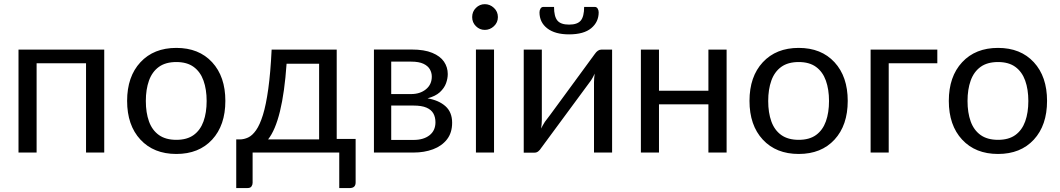

<svg xmlns="http://www.w3.org/2000/svg" viewBox="-20 -750 5210 944"><path d="M492.5 0H403V-439H160V0H71V-506H492.5Z M847 7Q736 7 670.5 -63.5Q605 -134 605 -254Q605 -373.5 670.5 -444Q736 -514.5 847 -514.5Q958 -514.5 1023 -444Q1088 -373.5 1088 -254Q1088 -134 1023 -63.5Q958 7 847 7ZM847 -62.5Q899.5 -62.5 932.2 -86.2Q965 -110 980.5 -153Q996 -196 996 -253.5Q996 -310.5 980.5 -353.8Q965 -397 932.2 -421Q899.5 -445 847 -445Q794 -445 761 -421Q728 -397 712.5 -353.8Q697 -310.5 697 -253.5Q697 -196 712.5 -153Q728 -110 761.2 -86.2Q794.5 -62.5 847 -62.5Z M1702.5 174.5H1648V0H1222V149Q1222 158.5 1216.5 166.5Q1211 174.5 1197.5 174.5H1141.5V-64.5H1158.5Q1179.5 -64.5 1200 -74Q1220.5 -83.5 1239 -109.8Q1257.5 -136 1272.8 -185Q1288 -234 1299 -312.8Q1310 -391.5 1315.5 -506H1635.5V-67H1728.5V147Q1728.5 173 1702.5 174.5ZM1549 -64.5V-436.5H1389Q1369.5 -154.5 1298 -64.5Z M2013.5 0H1818.5V-506.5H2004Q2066 -506.5 2105.2 -490.2Q2144.5 -474 2163 -446.8Q2181.5 -419.5 2181.5 -386Q2181.5 -364 2173 -340.5Q2164.5 -317 2142.5 -296.5Q2121 -277 2082 -266.5Q2137.5 -257 2170.2 -227.8Q2203 -198.5 2203 -146.5Q2203 -97 2177.5 -64.5Q2152 -32 2109 -16Q2066 0 2013.5 0ZM2013 -62Q2062.5 -62 2091.8 -85Q2121 -108 2121 -149Q2121 -173.5 2110.8 -192Q2100.5 -210.5 2076.8 -220.8Q2053 -231 2013.5 -231H1903.5V-62ZM2001 -287.5Q2045.5 -287.5 2074.2 -311Q2103 -334.5 2103 -373.5Q2103 -392.5 2093.5 -409.2Q2084 -426 2061.8 -436.5Q2039.5 -447 2001.5 -447H1903.5V-287.5Z M2409 0H2320V-506.5H2409ZM2363.5 -603Q2338.5 -603 2320 -621.2Q2301.5 -639.5 2301.5 -666Q2301.5 -693 2320 -711.2Q2338.5 -729.5 2363.5 -729.5Q2389 -729.5 2408.5 -711.2Q2428 -693 2428 -666Q2428 -639.5 2408.5 -621.2Q2389 -603 2363.5 -603Z M2608.5 0.5H2555V-506H2644V-161.5Q2644 -141.5 2640.5 -118Q2647.5 -132.5 2659 -151Q2668 -161.5 2745 -267Q2801 -344 2904 -484Q2919 -506 2936 -506H2989.5V0H2900.5V-344.5Q2900.5 -365 2904 -388Q2895 -368.5 2886 -355Q2877.5 -343 2807.5 -248.5Q2737.5 -154 2640.5 -22Q2635.5 -13.5 2627.2 -6.5Q2619 0.5 2608.5 0.5ZM2778 -581Q2709 -581 2670.8 -610.5Q2632.5 -640 2632.5 -689.5Q2632.5 -699.5 2637.5 -707.8Q2642.5 -716 2652 -716H2704Q2704 -669 2720.5 -649Q2737 -629 2778 -629Q2819 -629 2835.5 -649Q2852 -669 2852 -716H2904Q2913.5 -716 2918.5 -707.8Q2923.5 -699.5 2923.5 -689.5Q2923.5 -642 2887 -611.5Q2850.5 -581 2778 -581Z M3552.5 0H3463V-237H3220V0H3131V-506H3220V-304H3463V-506H3552.5Z M3907 7Q3796 7 3730.5 -63.5Q3665 -134 3665 -254Q3665 -373.5 3730.5 -444Q3796 -514.5 3907 -514.5Q4018 -514.5 4083 -444Q4148 -373.5 4148 -254Q4148 -134 4083 -63.5Q4018 7 3907 7ZM3907 -62.5Q3959.5 -62.5 3992.2 -86.2Q4025 -110 4040.5 -153Q4056 -196 4056 -253.5Q4056 -310.5 4040.5 -353.8Q4025 -397 3992.2 -421Q3959.5 -445 3907 -445Q3854 -445 3821 -421Q3788 -397 3772.5 -353.8Q3757 -310.5 3757 -253.5Q3757 -196 3772.5 -153Q3788 -110 3821.2 -86.2Q3854.5 -62.5 3907 -62.5Z M4349.5 0H4260.5V-506H4588.5V-439H4349.5Z M4887 7Q4776 7 4710.5 -63.5Q4645 -134 4645 -254Q4645 -373.5 4710.5 -444Q4776 -514.5 4887 -514.5Q4998 -514.5 5063 -444Q5128 -373.5 5128 -254Q5128 -134 5063 -63.5Q4998 7 4887 7ZM4887 -62.5Q4939.5 -62.5 4972.2 -86.2Q5005 -110 5020.5 -153Q5036 -196 5036 -253.5Q5036 -310.5 5020.5 -353.8Q5005 -397 4972.2 -421Q4939.5 -445 4887 -445Q4834 -445 4801 -421Q4768 -397 4752.5 -353.8Q4737 -310.5 4737 -253.5Q4737 -196 4752.5 -153Q4768 -110 4801.2 -86.2Q4834.5 -62.5 4887 -62.5Z"/></svg>

Font: Verano Sans
Style: Regular
Weight: 400
Designer: Lukasz Dziedzic with Adam Twardoch and Botio Nikoltchev
Foundry: tyPoland Lukasz Dziedzic
Version: Version 3.001;December 28, 2019;FontCreator 12.0.0.2547 64-b